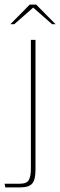

<svg xmlns="http://www.w3.org/2000/svg" viewBox="-70 -643 261 833"><path d="M-47 170 -50 154H17Q46 154 55 138Q64 122 64 90V-470H84V93Q84 136 70 153Q56 170 18 170ZM-25 -538 59 -623H87L171 -538H156L74 -610L-8 -538Z"/></svg>

Font: Smooch Sans Thin Thin
Style: Regular
Weight: 250
Version: Version 1.010